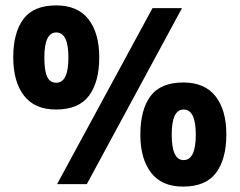

<svg xmlns="http://www.w3.org/2000/svg" viewBox="-20 -774 886 710"><path d="M187 -369Q108 -369 68.5 -420.5Q29 -472 29 -562Q29 -653 66.5 -703.5Q104 -754 188 -754Q267 -754 307 -703Q347 -652 347 -562Q347 -471 309 -420Q271 -369 187 -369ZM191 -93 544 -744H653L301 -93ZM188 -468Q233 -468 233 -561Q233 -654 188 -654Q144 -654 144 -561Q144 -512 154.5 -490Q165 -468 188 -468ZM657 -84Q578 -84 538.5 -135.5Q499 -187 499 -276Q499 -368 536.5 -418.5Q574 -469 658 -469Q737 -469 777 -418Q817 -367 817 -277Q817 -186 779 -135Q741 -84 657 -84ZM659 -182Q704 -182 704 -276Q704 -369 659 -369Q615 -369 615 -276Q615 -182 659 -182Z"/></svg>

Font: Noto Sans Telugu UI SemiCondensed
Style: Bold
Weight: 700
Width: 4
Designer: Jelle Bosma - Monotype Design Team
Foundry: Monotype Imaging Inc.
Version: Version 2.005; ttfautohint (v1.8.4.7-5d5b)